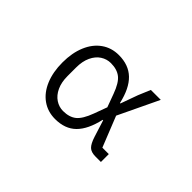

<svg xmlns="http://www.w3.org/2000/svg" viewBox="-74 -873 1204 1204"><g transform="rotate(45 528.0 -270.5)"><path d="M230 -271Q230 -356 257 -420Q284 -484 333.5 -519Q383 -554 448 -554Q535 -554 588 -503Q641 -452 665 -346H669L710 -460L744 -541H832L704 -273L785 -70H842V0H794Q755 0 736 -18.5Q717 -37 702 -84L667 -195H663Q639 -89 587.5 -38Q536 13 448 13Q383 13 333.5 -22Q284 -57 257 -121.5Q230 -186 230 -271ZM596 -184 628 -271 596 -358Q570 -430 536.5 -456.5Q503 -483 448 -483Q412 -483 381 -463Q350 -443 331.5 -403.5Q313 -364 313 -309V-233Q313 -178 331.5 -138.5Q350 -99 381 -78.5Q412 -58 448 -58Q503 -58 536 -84.5Q569 -111 596 -184Z"/></g></svg>

Font: PlemolJP
Style: Regular
Weight: 400
Monospace: yes
Version: v2.0.4; ttfautohint (v1.8.4.7-5d5b-dirty) -l 6 -r 45 -G 200 